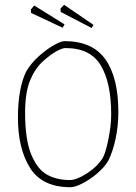

<svg xmlns="http://www.w3.org/2000/svg" viewBox="-20 -773 570 803"><path d="M55 -280Q55 -404 90 -475Q111 -510 143 -538.5Q175 -567 205 -584Q235 -601 250 -601Q367 -601 421 -524.5Q475 -448 475 -305Q475 -247 463.5 -193Q452 -139 433 -101Q418 -75 388 -49Q358 -23 326 -6.5Q294 10 275 10Q156 10 105.5 -71Q55 -152 55 -280ZM408 -110Q420 -127 432.5 -186.5Q445 -246 445 -295Q445 -427 401.5 -499.5Q358 -572 254 -572Q240 -572 215 -558Q190 -544 160 -517Q126 -486 105.5 -436Q85 -386 85 -301Q85 -188 111 -126Q137 -64 177.5 -42Q218 -20 273 -20Q300 -20 343 -47.5Q386 -75 408 -110ZM234 -723 233 -737 248 -753 371 -669 363 -656ZM110 -719 109 -733 123 -750 250 -671 242 -657Z"/></svg>

Font: Grenze Thin
Style: Regular
Weight: 250
Designer: Renata Polastri
Foundry: Omnibus-Type
Version: Version 1.002; ttfautohint (v1.8)